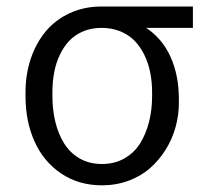

<svg xmlns="http://www.w3.org/2000/svg" viewBox="-20 -548 657 578"><path d="M56.8 -258.5V-269.9Q56.8 -324.6 72.8 -371.8Q88.8 -419 117.9 -453.8Q147 -488.6 190.2 -508.5Q233.3 -528.4 285.5 -528.4H288.4H560.7V-464.1H420.1Q468.8 -431.5 493.6 -376.4Q518.5 -321.4 518.5 -248.6V-238.6Q518.5 -201.3 508.5 -165.3Q498.6 -129.3 478.9 -97.7Q459.2 -66.1 431.8 -41.9Q404.5 -17.8 367 -3.9Q329.5 9.9 286.9 9.9Q217 9.9 164.1 -25.7Q111.2 -61.4 84 -122Q56.8 -182.5 56.8 -258.5ZM137.8 -269.9V-258.5Q137.8 -217 146.7 -180.8Q155.5 -144.5 173.3 -115.9Q191.1 -87.4 220.2 -70.8Q249.3 -54.3 286.9 -54.3Q324.6 -54.3 354 -70.8Q383.5 -87.4 401.5 -115.9Q419.4 -144.5 428.6 -180.8Q437.9 -217 437.9 -258.5V-269.9Q437.9 -301.5 432.2 -329.9Q426.5 -358.3 414.4 -383Q402.3 -407.7 384.8 -425.6Q367.2 -443.5 341.8 -453.8Q316.4 -464.1 285.5 -464.1Q255.7 -464.1 230.8 -453.8Q206 -443.5 188.9 -425.6Q171.9 -407.7 160.2 -383Q148.4 -358.3 143.1 -329.9Q137.8 -301.5 137.8 -269.9Z"/></svg>

Font: Inter Light BETA
Style: Regular
Weight: 300
Designer: Rasmus Andersson
Foundry: rsms
Version: Version 3.011;git-f93a4a705